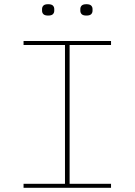

<svg xmlns="http://www.w3.org/2000/svg" viewBox="-20 -893 640 913"><path d="M92 0V-19H289V-679H92V-698H508V-679H311V-19H508V0ZM209 -819Q193 -819 186.5 -825.5Q180 -832 180 -842V-850Q180 -860 186.5 -866.5Q193 -873 209 -873Q225 -873 231.5 -866.5Q238 -860 238 -850V-842Q238 -832 231.5 -825.5Q225 -819 209 -819ZM391 -819Q375 -819 368.5 -825.5Q362 -832 362 -842V-850Q362 -860 368.5 -866.5Q375 -873 391 -873Q407 -873 413.5 -866.5Q420 -860 420 -850V-842Q420 -832 413.5 -825.5Q407 -819 391 -819Z"/></svg>

Font: IBM Plex Mono Thin
Style: Regular
Weight: 100
Monospace: yes
Designer: Mike Abbink, Paul van der Laan, Pieter van Rosmalen
Foundry: Bold Monday
Version: Version 2.3